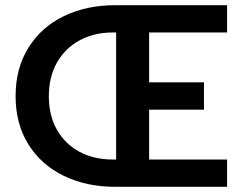

<svg xmlns="http://www.w3.org/2000/svg" viewBox="-20 -719 934 739"><path d="M40 -349Q40 -456 89.5 -535.5Q139 -615 226 -657Q313 -699 423 -699H854V-594H554V-402H765V-297H554V-105H854V0H423Q313 0 226 -42Q139 -84 89.5 -163Q40 -242 40 -349ZM427 -105V-594H414Q343 -594 287 -564Q231 -534 199.5 -478.5Q168 -423 168 -349Q168 -274 199.5 -219Q231 -164 286.5 -134.5Q342 -105 414 -105Z"/></svg>

Font: Prompt Medium
Style: Regular
Weight: 500
Designer: Katatrad Team
Foundry: CadsonDemak
Version: Version 1.000